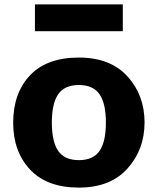

<svg xmlns="http://www.w3.org/2000/svg" viewBox="-20 -842 718 874"><path d="M139 -700V-822H539V-700ZM339 12Q194 12 117 -70Q40 -152 40 -283Q40 -418 116.5 -499Q193 -580 339 -580Q482 -580 560 -494.5Q638 -409 638 -285Q638 -161 560 -74.5Q482 12 339 12ZM245 -155Q274 -113 339 -113Q404 -113 433 -155Q462 -197 462 -284Q462 -371 433 -413Q404 -455 339 -455Q274 -455 245 -413Q216 -371 216 -284Q216 -197 245 -155Z"/></svg>

Font: Martel Sans Heavy
Style: Regular
Weight: 900
Designer: Dan Reynolds and Mathieu Réguer
Foundry: Dan Reynolds and Mathieu Réguer
Version: Version 1.001;PS 001.001;hotconv 1.0.70;makeotf.lib2.5.58329